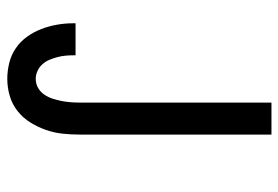

<svg xmlns="http://www.w3.org/2000/svg" viewBox="-142 -642 783 540"><g transform="rotate(-90 250.0 -371.5)"><path d="M142 0V-539Q142 -563 144.5 -587Q147 -611 155 -634Q163 -657 176 -678Q189 -699 208 -714Q227 -729 250.5 -736Q274 -743 299 -743Q321 -743 343.5 -737.5Q366 -732 385 -719Q404 -706 417.5 -687Q431 -668 439 -647Q447 -626 451 -603.5Q455 -581 455 -558V-551H365V-555Q365 -567 364 -578.5Q363 -590 360 -601.5Q357 -613 352.5 -624Q348 -635 340 -644Q332 -653 321 -658Q310 -663 299 -663Q285 -663 273.5 -656.5Q262 -650 254.5 -639Q247 -628 243 -615.5Q239 -603 236.5 -590.5Q234 -578 233 -565Q232 -552 232 -539V0Z"/></g></svg>

Font: Iosevka Term Curly Medium
Style: Regular
Weight: 500
Designer: Belleve Invis
Foundry: Belleve Invis
Version: Version 32.3.0